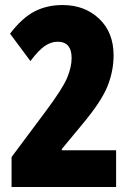

<svg xmlns="http://www.w3.org/2000/svg" viewBox="-20 -744 535 764"><path d="M442 -146H226V-151L308 -250Q384 -341 408 -401.5Q432 -462 432 -524Q432 -615 374.5 -669.5Q317 -724 229 -724Q167 -724 117.5 -698.5Q68 -673 20 -610L101 -501Q134 -545 159 -561.5Q184 -578 209 -578Q265 -578 265 -513Q265 -477 247 -434Q229 -391 161 -300L26 -119V0H442Z"/></svg>

Font: Noto Sans Arabic Condensed Black
Style: Regular
Weight: 900
Width: 3
Designer: Nadine Chahine
Foundry: Monotype Imaging Inc.
Version: 1.001